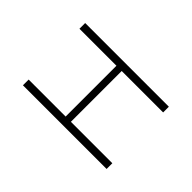

<svg xmlns="http://www.w3.org/2000/svg" viewBox="-126 -691 855 855"><g transform="rotate(-45 301.0 -263.5)"><path d="M105 0V-527H141V-294H461V-527H497V0H461V-261H141V0Z"/></g></svg>

Font: Noto Sans TC Thin
Style: Regular
Weight: 100
Designer: Ryoko NISHIZUKA 西塚涼子 (kana, bopomofo & ideographs); Paul D. Hunt (Latin, Greek & Cyrillic); Sandoll Communications 산돌커뮤니
Foundry: Adobe
Version: Version 2.004-H2;hotconv 1.0.118;makeotfexe 2.5.65603